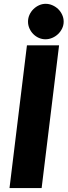

<svg xmlns="http://www.w3.org/2000/svg" viewBox="-20 -960 345 980"><path d="M192.5 0H28.5L117.5 -728.5H281.5ZM305 -849.5Q305 -831 297 -814.5Q289 -798 276 -785.8Q263 -773.5 246.2 -766.5Q229.5 -759.5 212 -759.5Q194.5 -759.5 178.5 -766.5Q162.5 -773.5 150.2 -785.8Q138 -798 130.5 -814.5Q123 -831 123 -849.5Q123 -868 130.5 -884.5Q138 -901 150.8 -913.5Q163.5 -926 179.5 -933.2Q195.5 -940.5 213 -940.5Q231 -940.5 247.5 -933.2Q264 -926 276.8 -913.8Q289.5 -901.5 297.2 -884.8Q305 -868 305 -849.5Z"/></svg>

Font: Lato ExtraBold
Style: Italic
Weight: 800
Italic angle: -7°
Designer: Lukasz Dziedzic with Adam Twardoch and Botio Nikoltchev
Foundry: tyPoland Lukasz Dziedzic
Version: Version 2.015; 2015-08-06; http://www.latofonts.com/